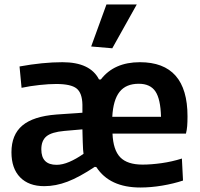

<svg xmlns="http://www.w3.org/2000/svg" viewBox="-20 -824 892 855"><path d="M386 -617 454 -804H589L480 -609ZM605 11Q468 11 409 -80L402 -81Q333 -35 280.5 -15Q228 5 177 5Q108 5 69.5 -34.5Q31 -74 31 -146Q31 -224 79.5 -265Q128 -306 231 -314L347 -322V-358Q346 -410 321 -430Q296 -450 230 -450Q198 -450 156 -445.5Q114 -441 76 -433L67 -528Q171 -547 258 -547Q382 -547 421 -470H429Q488 -547 603 -547Q815 -547 815 -306Q815 -280 813.5 -262Q812 -244 808 -229H481Q484 -156 515.5 -123.5Q547 -91 615 -91Q653 -91 699.5 -97.5Q746 -104 790 -118L795 -20Q753 -6 702.5 2.5Q652 11 605 11ZM232 -90Q258 -90 288.5 -103Q319 -116 352 -139Q351 -142 350 -157.5Q349 -173 348.5 -191.5Q348 -210 347.5 -226.5Q347 -243 347 -248L267 -241Q210 -236 187 -217Q164 -198 164 -159Q164 -90 232 -90ZM697 -304Q695 -383 672 -417Q649 -451 598 -451Q541 -451 512.5 -415Q484 -379 480 -304Z"/></svg>

Font: Encode Sans Narrow
Style: SemiBold
Weight: 600
Designer: Pablo Impallari, Andres Torresi
Foundry: Pablo Impallari, Andres Torresi
Version: Version 1.000; ttfautohint (v1.00) -l 8 -r 50 -G 200 -x 14 -